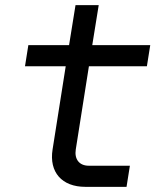

<svg xmlns="http://www.w3.org/2000/svg" viewBox="-20 -725 640 745"><path d="M311 0H471L484 -82H324C288 -82 268 -107 274 -145L325 -468H550L563 -550H338L363 -705H273L248 -550H90L77 -468H235L184 -145C170 -57 220 0 311 0Z"/></svg>

Font: JetBrains Mono
Style: Italic
Weight: 400
Italic angle: -9°
Monospace: yes
Designer: Philipp Nurullin, Konstantin Bulenkov
Foundry: JetBrains
Version: Version 2.305